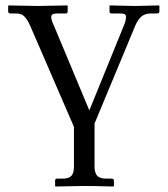

<svg xmlns="http://www.w3.org/2000/svg" viewBox="-20 -451 614 701"><path d="M250 157.2V12.2L89.8 -357.9Q76.7 -387.7 61 -397Q52.7 -401.9 32.2 -401.9H20Q9.8 -401.9 9.8 -409.2V-429.2L11.2 -431.2Q104 -429.2 117.2 -429.2L226.1 -431.2L227.1 -429.2V-410.2Q227.1 -401.9 221.2 -401.9H191.9Q177.7 -401.9 172.4 -398.9Q167 -396 167 -389.2Q167 -377.4 175.8 -359.9L306.2 -47.9L433.1 -359.9Q439.9 -375 439.9 -389.2Q439.9 -396.5 435.1 -399.2Q430.2 -401.9 415 -401.9H386.2Q379.9 -401.9 379.9 -409.2V-429.2L380.9 -431.2Q460 -429.2 473.1 -429.2L561 -431.2L562 -429.2V-410.2Q562 -401.9 553.2 -401.9H530.8Q509.8 -401.9 496.8 -391.1Q483.9 -380.4 474.1 -357.9L325.2 0V157.2Q325.2 179.7 334.7 190.4Q344.2 201.2 368.2 201.2H387.2Q396 201.2 396 209V228L394 230Q325.2 228 286.1 228L183.1 230L181.2 228V209Q181.2 201.2 188 201.2H208Q231.9 201.2 241 190.7Q250 180.2 250 157.2Z"/></svg>

Font: Linux Libertine G
Style: Regular
Weight: 400
Designer: Philipp H. Poll
Foundry: Philipp H. Poll
Version: Version 4.7.5